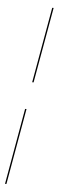

<svg xmlns="http://www.w3.org/2000/svg" viewBox="-96 -755 249 812"><g transform="rotate(5 28.0 -349.5)"><path d="M98 -729 41 -408H35L92 -729ZM-42 30 15 -293H21L-36 30Z"/></g></svg>

Font: Moniqa Black Ita Display
Style: Italic
Weight: 900
Italic angle: -10°
Designer: Rajesh Rajput
Foundry: Rajesh Rajput
Version: Version 1.000